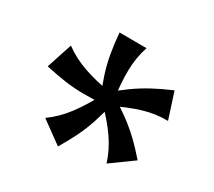

<svg xmlns="http://www.w3.org/2000/svg" viewBox="-84 -885 731 657"><g transform="rotate(20 282.0 -556.5)"><path d="M264.2 -540Q254.2 -585 249.2 -621.2Q244.2 -657.5 244.2 -694.5Q244.2 -731.5 248.2 -775.5L353.2 -756.5Q330.2 -714 320.6 -664Q311 -614 309 -551ZM274 -565.8Q313.2 -589 346.4 -604.8Q379.5 -620.5 414.5 -632.1Q449.5 -643.8 492.8 -653.8L507.5 -547.8Q459.5 -557.2 409 -551Q358.5 -544.8 298 -526.5ZM304.2 -565.8Q338.5 -535.8 363.9 -509.2Q389.2 -482.8 411.1 -453.2Q433 -423.8 456 -385.5L359.8 -338.8Q353.5 -387.2 332.1 -433.2Q310.8 -479.2 274.2 -531.2ZM308.2 -536.2Q290.2 -495 272.9 -462.5Q255.5 -430 234.1 -400.4Q212.8 -370.8 183.5 -336.8L109.2 -413.8Q153 -434.8 190.2 -469.5Q227.5 -504.2 266 -554ZM284.8 -525Q239.8 -529.8 203.5 -536.4Q167.2 -543 132.6 -554.2Q98 -565.5 56.8 -582.5L107 -676.5Q140 -641.8 184.6 -616.9Q229.2 -592 288.8 -571Z"/></g></svg>

Font: Marhey Light
Style: Regular
Weight: 300
Designer: Nur Syamsi & Bustanul Arifin
Foundry: Namelatype
Version: Version 1.000